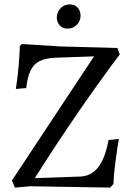

<svg xmlns="http://www.w3.org/2000/svg" viewBox="-20 -849 608 872"><path d="M48 3 34 -29 407 -593 234 -587Q187 -585 160 -571.5Q133 -558 119 -529Q105 -500 99 -449L52 -445Q53 -453 57 -480.5Q61 -508 65 -553.5Q69 -599 70 -640L80 -649L255 -638L513 -631L524 -602Q333 -348 138 -40L341 -47Q393 -48 425 -88Q457 -128 473 -213L520 -218Q518 -209 513.5 -180.5Q509 -152 503 -104Q497 -56 495 -13L480 3L118 -3ZM238 -770Q238 -794 255 -811.5Q272 -829 297 -829Q320 -829 333 -814Q346 -799 346 -778Q346 -754 329 -736.5Q312 -719 287 -719Q264 -719 251 -734Q238 -749 238 -770Z"/></svg>

Font: Sahitya
Style: Regular
Weight: 400
Designer: Juan Pablo del Peral
Foundry: Juan Pablo del Peral (http://www.huertatipografica.com)
Version: Version 1.001;PS 001.000;hotconv 1.0.70;makeotf.lib2.5.58329